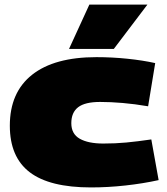

<svg xmlns="http://www.w3.org/2000/svg" viewBox="-20 -810 732 840"><path d="M23 -260Q23 -406 120.5 -483Q218 -560 402 -560Q470 -560 537.5 -553Q605 -546 659 -534L628 -345Q569 -355 516.5 -359.5Q464 -364 418 -364Q352 -364 322 -341Q292 -318 292 -271Q292 -224 329 -203Q366 -182 432 -182Q485 -182 532.5 -186.5Q580 -191 642 -200L674 -22Q606 -7 529 1.5Q452 10 378 10Q197 10 110 -56.5Q23 -123 23 -260ZM282 -596 371 -790H625L478 -596Z"/></svg>

Font: Georama Expanded Black
Style: Regular
Weight: 900
Width: 7
Designer: Jean-Baptiste Levee
Foundry: Production Type
Version: Version 1.000